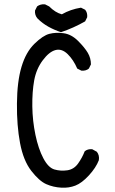

<svg xmlns="http://www.w3.org/2000/svg" viewBox="-20 -868 540 902"><path d="M268.6 13.7Q230.5 11.7 197.3 -2.9Q164.1 -17.6 127 -65.4Q89.8 -113.3 74.2 -195.8Q58.6 -278.3 59.6 -381.8Q60.5 -485.4 81.1 -554.2Q101.6 -623 141.6 -662.1Q181.6 -701.2 211.9 -709Q242.2 -716.8 278.8 -711.9Q315.4 -707 346.7 -675.8Q377.9 -644.5 392.6 -619.6Q407.2 -594.7 407.2 -565.4L397.5 -545.9Q383.8 -534.2 362.3 -536.1L342.8 -545.9Q325.2 -586.9 297.9 -613.8Q270.5 -640.6 240.7 -632.8Q210.9 -625 180.7 -584.5Q150.4 -543.9 140.6 -490.2Q130.9 -436.5 131.8 -368.2Q132.8 -299.8 146.5 -234.4Q160.2 -168.9 183.6 -124.5Q207 -80.1 235.8 -71.8Q264.6 -63.5 295.9 -67.9Q327.1 -72.3 346.7 -99.6Q366.2 -127 377.9 -157.2Q391.6 -168.9 413.1 -167L434.6 -155.3Q448.2 -138.7 444.3 -115.2Q430.7 -80.1 397.5 -43.9Q364.3 -7.8 334 3.9Q303.7 15.6 268.6 13.7ZM266.6 -716.8Q236.3 -726.6 208 -742.2Q179.7 -757.8 156.2 -781.2Q142.6 -796.9 144.5 -818.4L154.3 -837.9Q169.9 -849.6 191.4 -847.7L210.9 -837.9Q240.2 -808.6 270.5 -800.8Q311.5 -824.2 360.4 -832L379.9 -822.3Q391.6 -808.6 389.6 -787.1L379.9 -767.6Q352.5 -752 324.2 -739.3Q295.9 -726.6 266.6 -716.8Z"/></svg>

Font: JasonHandwriting2
Style: Regular
Weight: 400
Version: Version 1.05.10